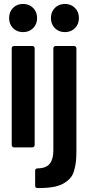

<svg xmlns="http://www.w3.org/2000/svg" viewBox="-20 -743 463 968"><path d="M25.9 -651.9Q25.9 -683.1 45.7 -703.1Q65.4 -723.1 96.2 -723.1Q127 -723.1 147 -703.1Q167 -683.1 167 -651.9Q167 -621.1 147 -601.1Q127 -581.1 96.2 -581.1Q65.4 -581.1 45.7 -601.1Q25.9 -621.1 25.9 -651.9ZM236.8 -651.9Q236.8 -683.1 256.6 -703.1Q276.4 -723.1 307.1 -723.1Q337.9 -723.1 357.9 -703.1Q377.9 -683.1 377.9 -651.9Q377.9 -621.1 357.9 -601.1Q337.9 -581.1 307.1 -581.1Q276.4 -581.1 256.6 -601.1Q236.8 -621.1 236.8 -651.9ZM50.8 0Q45.9 0 42.5 -3.4Q39.1 -6.8 39.1 -12.2V-499Q39.1 -504.4 42.5 -507.8Q45.9 -511.2 50.8 -511.2H143.1Q147.9 -511.2 151.4 -507.8Q154.8 -504.4 154.8 -499V-12.2Q154.8 -6.8 151.4 -3.4Q147.9 0 143.1 0ZM168.9 205.1Q157.2 205.1 157.2 192.9V118.2Q157.2 106 168.9 106Q212.4 105.5 230.7 82.5Q249 59.6 249 16.1V-499Q249 -503.9 252.4 -507.6Q255.9 -511.2 261.2 -511.2H353Q358.4 -511.2 361.8 -507.6Q365.2 -503.9 365.2 -499V16.1Q365.2 48.8 362.8 71.5Q360.4 94.2 353.5 117.7Q346.7 141.1 333.3 156Q319.8 170.9 298.6 182.9Q277.3 194.8 244.9 200.2Q212.4 205.6 168.9 205.1Z"/></svg>

Font: Barlow Condensed SemiBold
Style: Regular
Weight: 600
Width: 3
Designer: Jeremy Tribby
Foundry: Tribby Type
Version: Version 1.422;hotconv 1.0.109;makeotfexe 2.5.65596